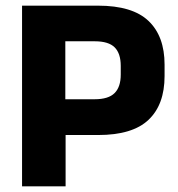

<svg xmlns="http://www.w3.org/2000/svg" viewBox="-20 -659 631 679"><path d="M327 -181.5H163V-308H314.5Q363.5 -308 385.2 -329.8Q407 -351.5 407 -395V-426Q407 -470 385.5 -491.5Q364 -513 315 -513H162.5V-639H326.5Q448.5 -639 505.2 -585Q562 -531 562 -430.5V-390Q562 -289 505.2 -235.2Q448.5 -181.5 327 -181.5ZM212 0H58V-639H211V-272.5L212 -201.5Z"/></svg>

Font: Anek Devanagari
Style: Bold
Weight: 700
Designer: Kailash Malviya (Devanagari) & Yesha Goshar (Latin)
Foundry: Ek Type
Version: Version 1.003